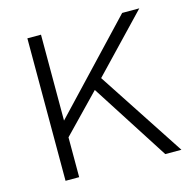

<svg xmlns="http://www.w3.org/2000/svg" viewBox="-102 -794 908 898"><g transform="rotate(-15 352.0 -345.0)"><path d="M106.9 0V-689.9H172.9V-273.9L565.9 -689.9H648.9L392.1 -420.9L668 0H589.8L349.1 -375L172.9 -192.9V0Z"/></g></svg>

Font: Acari Sans Light
Style: Regular
Weight: 300
Designer: Alfredo Marco Pradil and Stefan Peev
Foundry: Hanken Design Co.
Version: Version 1.045;January 11, 2019;FontCreator 11.5.0.2425 64-bi